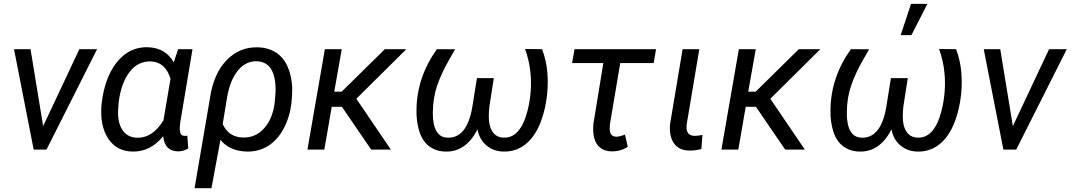

<svg xmlns="http://www.w3.org/2000/svg" viewBox="-20 -787 5632 1010"><path d="M53.7 0ZM207 -123.5 397.5 -528.3H490.7L224.6 0H157.2L53.7 -528.3H140.6Z M992.7 -528.3 928.2 -143.1Q924.3 -114.7 926.3 -100.6Q928.7 -73.2 949.2 -72.3H957.5L965.3 -73.7L970.2 -5.9Q944.3 9.8 914.6 9.3Q846.2 7.3 838.4 -70.3Q771 12.2 677.2 10.3Q591.8 8.8 547.6 -60.5Q503.4 -129.9 514.6 -242.7L520 -279.3Q541.5 -400.9 604.2 -470.9Q667 -541 757.3 -538.6Q851.1 -535.6 894 -459L917 -528.3ZM603.5 -240.7 601.1 -201.2Q599.6 -136.7 626.2 -100.1Q652.8 -63.5 702.6 -62.5Q782.7 -61 839.8 -153.8L877 -373Q849.6 -460.4 774.4 -463.9Q706.1 -466.3 661.6 -408.4Q617.2 -350.6 604.5 -251Z M1086.4 -281.7Q1094.7 -336.4 1116 -385.5Q1137.2 -434.6 1171.9 -470.2Q1239.3 -540.5 1335.9 -538.1Q1392.1 -536.6 1432.4 -510.3Q1472.7 -483.9 1494.1 -433.8Q1515.6 -383.8 1517.1 -321.8Q1517.6 -292.5 1513.2 -244.6Q1503.9 -170.4 1472.4 -111.1Q1440.9 -51.8 1391.8 -20.3Q1342.8 11.2 1279.8 10.3Q1188 8.3 1139.6 -51.3L1092.3 203.1H1003.4ZM1151.4 -134.3Q1183.1 -65.4 1257.8 -63.5Q1324.7 -62 1369.4 -112.1Q1414.1 -162.1 1424.8 -245.1L1429.2 -297.4Q1432.6 -377 1408.2 -419.9Q1383.8 -462.9 1330.6 -464.8Q1271 -465.8 1230 -414.1Q1189 -362.3 1174.3 -272.9Z M1597.2 0ZM1778.8 -225.1H1725.1L1686 0H1597.2L1689 -528.3H1777.8L1738.3 -304.7H1777.3L2004.4 -528.3H2117.7L1854.5 -267.6L2036.1 0H1932.6Z M2374 -527.8 2338.9 -465.8Q2302.2 -401.9 2280 -337.9Q2257.8 -273.9 2256.8 -196.3V-191.4Q2256.8 -129.4 2276.1 -96.9Q2295.4 -64.5 2331.5 -63Q2434.6 -56.6 2463.9 -220.2L2488.8 -376H2577.6L2554.7 -229.5Q2551.8 -206.5 2551.3 -178.2Q2550.3 -126 2570.3 -95Q2590.3 -64 2629.4 -63Q2717.8 -59.6 2754.9 -204.1Q2780.3 -303.7 2770.5 -404.3Q2764.2 -468.3 2742.2 -529.3L2831.5 -528.3Q2854.5 -467.8 2859.4 -404.3Q2867.7 -297.9 2840.6 -195.8Q2813.5 -93.8 2758.8 -40.8Q2704.1 12.2 2628.4 10.3Q2575.7 9.3 2538.6 -22.2Q2501.5 -53.7 2491.7 -106.4Q2430.7 13.7 2321.8 10.3Q2271.5 8.8 2236.3 -18.6Q2201.2 -45.9 2185.3 -97.2Q2169.4 -148.4 2170.9 -210.9Q2173.3 -381.8 2278.3 -528.3Z M3418.5 -455.1H3242.7L3188 -130.9L3187.5 -108.9Q3187.5 -67.9 3222.7 -67.9Q3238.8 -67.9 3267.6 -79.1L3282.2 -14.6Q3243.7 9.8 3198.2 9.3Q3145.5 8.3 3120.4 -28.3Q3095.2 -64.9 3101.6 -136.2L3153.8 -455.1H2989.3L3002.4 -528.3H3431.2Z M3658.7 -528.3 3592.3 -133.3Q3590.8 -120.6 3591.8 -109.9Q3594.7 -73.7 3633.3 -72.3Q3649.9 -72.3 3675.3 -77.1L3669.4 -2.9Q3634.8 5.9 3604.5 4.9Q3551.8 3.9 3525.4 -33.2Q3499 -70.3 3504.9 -134.8L3570.8 -528.3Z M3774.9 0ZM3956.5 -225.1H3902.8L3863.8 0H3774.9L3866.7 -528.3H3955.6L3916 -304.7H3955.1L4182.1 -528.3H4295.4L4032.2 -267.6L4213.9 0H4110.4Z M4347.2 0ZM4551.8 -527.8 4516.6 -465.8Q4480 -401.9 4457.8 -337.9Q4435.5 -273.9 4434.6 -196.3V-191.4Q4434.6 -129.4 4453.9 -96.9Q4473.1 -64.5 4509.3 -63Q4612.3 -56.6 4641.6 -220.2L4666.5 -376H4755.4L4732.4 -229.5Q4729.5 -206.5 4729 -178.2Q4728 -126 4748 -95Q4768.1 -64 4807.1 -63Q4895.5 -59.6 4932.6 -204.1Q4958 -303.7 4948.2 -404.3Q4941.9 -468.3 4919.9 -529.3L5009.3 -528.3Q5032.2 -467.8 5037.1 -404.3Q5045.4 -297.9 5018.3 -195.8Q4991.2 -93.8 4936.5 -40.8Q4881.8 12.2 4806.2 10.3Q4753.4 9.3 4716.3 -22.2Q4679.2 -53.7 4669.4 -106.4Q4608.4 13.7 4499.5 10.3Q4449.2 8.8 4414.1 -18.6Q4378.9 -45.9 4363 -97.2Q4347.2 -148.4 4348.6 -210.9Q4351.1 -381.8 4456.1 -528.3ZM4772.5 -766.6H4858.4L4774.4 -602.1H4717.8Z M5154.8 0ZM5308.1 -123.5 5498.5 -528.3H5591.8L5325.7 0H5258.3L5154.8 -528.3H5241.7Z"/></svg>

Font: Roboto
Style: Italic
Weight: 400
Italic angle: -12°
Designer: Google
Version: Version 2.134; 2016; ttfautohint (v1.6)